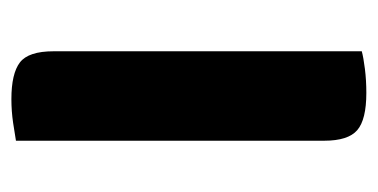

<svg xmlns="http://www.w3.org/2000/svg" viewBox="-183 -473 663 337"><g transform="rotate(-90 148.5 -304.5)"><path d="M154 7Q107 7 88.5 -9Q70 -25 70 -67V-608Q81 -610 101.5 -613Q122 -616 143 -616Q188 -616 207.5 -601Q227 -586 227 -542V-1Q216 2 196 4.5Q176 7 154 7Z"/></g></svg>

Font: Baloo Chettan 2
Style: Bold
Weight: 700
Designer: Maithili Shingre, Unnati Kotecha and Ek Type
Foundry: Ek Type
Version: Version 1.640;hotconv 1.0.111;makeotfexe 2.5.65597; ttfautoh